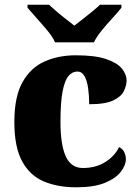

<svg xmlns="http://www.w3.org/2000/svg" viewBox="-20 -786 593 816"><path d="M304 10Q225 10 166 -15Q107 -40 74 -100.5Q41 -161 41 -267Q41 -376 76 -437.5Q111 -499 170 -525Q229 -551 302 -551Q384 -551 431 -535Q478 -519 498 -494.5Q518 -470 518 -444Q518 -424 507 -400Q496 -376 462 -359.5Q428 -343 359 -343Q359 -380 354.5 -411.5Q350 -443 339 -462.5Q328 -482 309 -482Q287 -482 271 -463Q255 -444 246 -397.5Q237 -351 237 -268Q237 -171 259.5 -121.5Q282 -72 332 -72Q388 -72 428.5 -98Q469 -124 486 -161Q502 -153 508.5 -138.5Q515 -124 515 -110Q515 -84 493.5 -56Q472 -28 426 -9Q380 10 304 10ZM214 -606Q204 -629 182 -655.5Q160 -682 136.5 -708Q113 -734 97 -753V-766H188Q199 -756 218.5 -739Q238 -722 259.5 -705.5Q281 -689 296 -677Q311 -689 332.5 -705.5Q354 -722 374.5 -739Q395 -756 405 -766H496V-753Q481 -734 457 -708Q433 -682 411.5 -655.5Q390 -629 379 -606Z"/></svg>

Font: Noto Serif Hentaigana Black
Style: Regular
Weight: 900
Designer: Kazuhiro Yamada
Foundry: nipponia
Version: Version 1.000; ttfautohint (v1.8.4.7-5d5b)